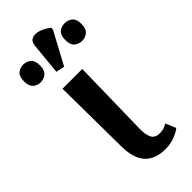

<svg xmlns="http://www.w3.org/2000/svg" viewBox="-299 -853 907 907"><g transform="rotate(-45 155.0 -399.5)"><path d="M208 10Q143 10 107.5 -27.5Q72 -65 71 -146L67 -536H199L191 -146Q190 -105 201.5 -83.5Q213 -62 243 -62Q259 -62 270.5 -65.5Q282 -69 294 -77L316 -25Q299 -11 270.5 -0.5Q242 10 208 10ZM146 -604 103 -613 118 -767Q120 -797 138 -805Q156 -813 181.5 -805.5Q207 -798 233 -778V-766ZM16 -630Q-5 -630 -21 -643.5Q-37 -657 -37 -689Q-37 -722 -21 -735Q-5 -748 16 -748Q37 -748 53.5 -735Q70 -722 70 -689Q70 -657 53.5 -643.5Q37 -630 16 -630ZM294 -630Q271 -630 255 -643.5Q239 -657 239 -689Q239 -722 255 -735Q271 -748 294 -748Q314 -748 330.5 -735Q347 -722 347 -689Q347 -657 330.5 -643.5Q314 -630 294 -630Z"/></g></svg>

Font: Noto Serif SemiCondensed SemiBold
Style: Regular
Weight: 600
Width: 4
Designer: Monotype Design Team
Foundry: Monotype Imaging Inc.
Version: Version 2.013; ttfautohint (v1.8.4.7-5d5b)